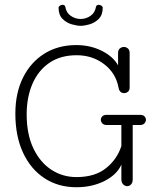

<svg xmlns="http://www.w3.org/2000/svg" viewBox="-20 -766 645 794"><path d="M313.5 -659.2Q298.8 -659.2 277.1 -665.3Q255.4 -671.4 238.8 -687.7Q222.2 -704.1 222.2 -734.4Q222.2 -738.8 227.5 -742.4Q232.9 -746.1 238.8 -746.1Q247.6 -746.1 250 -738.3Q253.9 -713.4 272.7 -700.4Q291.5 -687.5 313.5 -687.5Q335.4 -687.5 354.2 -700.4Q373 -713.4 377 -738.3Q379.4 -746.1 388.2 -746.1Q394 -746.1 399.4 -742.4Q404.8 -738.8 404.8 -734.4Q404.8 -704.1 388.2 -687.7Q371.6 -671.4 350.1 -665.3Q328.6 -659.2 313.5 -659.2ZM295.9 8.3Q220.7 8.3 163.8 -29.1Q106.9 -66.4 75.2 -134.8Q43.5 -203.1 43.5 -296.4Q43.5 -381.3 75.2 -445.1Q106.9 -508.8 163.6 -544.2Q220.2 -579.6 295.4 -579.6Q353.5 -579.6 401.1 -555.7Q448.7 -531.7 468.3 -495.6V-547.4Q468.3 -559.6 475.8 -565.7Q483.4 -571.8 492.2 -571.8Q501.5 -571.8 508.8 -565.7Q516.1 -559.6 516.1 -546.9V-403.8Q516.1 -392.1 509 -386.5Q502 -380.9 493.7 -380.9Q474.1 -380.9 470.2 -403.8Q459 -463.9 410.6 -500.7Q362.3 -537.6 296.9 -537.6Q230 -537.6 183.8 -505.9Q137.7 -474.1 114 -418.9Q90.3 -363.8 90.3 -293Q90.3 -210.9 117.9 -152.8Q145.5 -94.7 192.1 -64.2Q238.8 -33.7 296.4 -33.7Q372.6 -33.7 418.5 -70.6Q464.4 -107.4 481.9 -162.1V-249H421.4Q409.2 -249 403.1 -255.9Q397 -262.7 397 -270.5Q397 -278.3 402.8 -284.7Q408.7 -291 420.9 -291H559.6Q571.8 -291 577.6 -284.7Q583.5 -278.3 583.5 -270.5Q583.5 -262.7 577.4 -255.9Q571.3 -249 558.6 -249H528.8V-23.9Q528.8 -10.3 521.7 -3.2Q514.6 3.9 505.9 3.9Q497.1 3.9 489.5 -3.4Q481.9 -10.7 481.9 -24.9V-85.4Q463.9 -43.9 412.6 -17.8Q361.3 8.3 295.9 8.3Z"/></svg>

Font: Cutive Mono
Style: Regular
Weight: 400
Designer: Vernon Adams
Foundry: Vernon Adams
Version: Version 1.110; ttfautohint (v1.8.4.7-5d5b)